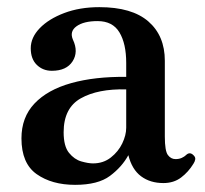

<svg xmlns="http://www.w3.org/2000/svg" viewBox="-20 -505 572 537"><path d="M190 12Q125 12 82.5 -18Q40 -48 40 -118Q40 -177 76.5 -215.5Q113 -254 179 -272.5Q245 -291 333 -290V-329Q333 -383 314 -414.5Q295 -446 253 -446Q214 -446 194 -431.5Q174 -417 184 -394Q200 -360 183 -333.5Q166 -307 125 -307Q100 -307 83 -323.5Q66 -340 66 -370Q66 -400 91 -426Q116 -452 159.5 -468.5Q203 -485 258 -485Q349 -485 395 -445Q441 -405 441 -335V-123Q441 -83 449.5 -71.5Q458 -60 471 -60Q481 -60 488.5 -63.5Q496 -67 500 -71Q511 -82 522 -70Q527 -65 526 -59Q525 -53 521 -47Q507 -24 486.5 -8.5Q466 7 437 7Q400 7 374.5 -12Q349 -31 339 -71Q321 -38 287.5 -13Q254 12 190 12ZM240 -48Q269 -48 290 -64.5Q311 -81 322 -104Q333 -127 333 -148V-255Q254 -257 206 -230Q158 -203 158 -135Q158 -96 173 -77.5Q188 -59 207.5 -53.5Q227 -48 240 -48Z"/></svg>

Font: Zen Antique
Style: Regular
Weight: 400
Designer: Yoshimichi Ohira
Foundry: Positype
Version: Version 1.001